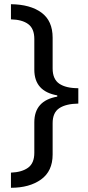

<svg xmlns="http://www.w3.org/2000/svg" viewBox="-20 -734 420 912"><path d="M32 86Q84 84 113.5 62.5Q143 41 143 -8V-153Q143 -256 252 -275V-281Q143 -300 143 -403V-549Q143 -598 114 -619.5Q85 -641 32 -642V-714Q124 -713 177 -674Q230 -635 230 -555V-409Q230 -358 261.5 -336.5Q293 -315 352 -315V-242Q293 -241 261.5 -220Q230 -199 230 -149V0Q230 79 175 118.5Q120 158 32 158Z"/></svg>

Font: Noto Sans Tifinagh APT
Style: Regular
Weight: 400
Designer: JamraPatel
Foundry: JamraPatel LLC
Version: Version 2.006; ttfautohint (v1.8.4.7-5d5b)